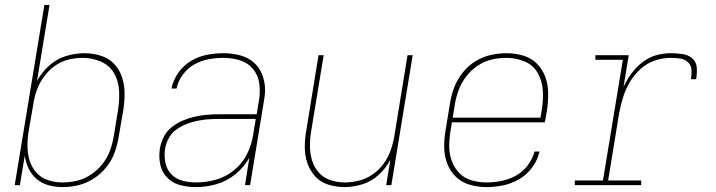

<svg xmlns="http://www.w3.org/2000/svg" viewBox="-20 -755 2920 783"><path d="M235 8Q268 8 300.5 0Q333 -8 362.5 -27Q392 -46 414 -73.5Q436 -101 447.5 -133Q459 -165 464 -197L483 -307Q488 -341 488 -375Q488 -409 477.5 -440.5Q467 -472 445 -495Q423 -518 390.5 -528Q358 -538 324 -538Q287 -538 249 -526.5Q211 -515 180.5 -487.5Q150 -460 131 -425L182 -735H161L40 0H61L81 -120Q85 -92 97 -67Q109 -42 130 -24.5Q151 -7 178.5 0.5Q206 8 235 8ZM235 -11Q204 -11 175.5 -20.5Q147 -30 128 -51.5Q109 -73 100.5 -101Q92 -129 92 -160Q92 -191 97 -221L116 -331Q120 -360 130.5 -388.5Q141 -417 159.5 -442.5Q178 -468 204 -486.5Q230 -505 259.5 -512Q289 -519 318 -519Q356 -519 391 -504Q426 -489 444.5 -457.5Q463 -426 465.5 -387.5Q468 -349 462 -310L444 -200Q439 -170 428.5 -141Q418 -112 398 -86.5Q378 -61 351 -43Q324 -25 294.5 -18Q265 -11 235 -11Z M779 8Q821 8 863 -4Q905 -16 940.5 -45Q976 -74 997 -112L979 0H1000L1056 -341Q1058 -353 1059.5 -364.5Q1061 -376 1061 -388Q1061 -421 1049 -451.5Q1037 -482 1013 -502Q989 -522 957 -530Q925 -538 891 -538Q858 -538 824 -531.5Q790 -525 759 -506.5Q728 -488 707 -458Q686 -428 679 -394H700Q706 -424 725.5 -450.5Q745 -477 773 -492.5Q801 -508 831 -513.5Q861 -519 891 -519Q926 -519 958.5 -509Q991 -499 1012 -473.5Q1033 -448 1037.5 -414Q1042 -380 1036 -345L1027 -289H875Q850 -289 825.5 -287Q801 -285 776 -279.5Q751 -274 727 -264Q703 -254 681.5 -237.5Q660 -221 648 -197Q636 -173 632 -149Q627 -116 633.5 -84.5Q640 -53 662 -30.5Q684 -8 715 0Q746 8 779 8ZM780 -11Q752 -11 724.5 -18Q697 -25 678.5 -44.5Q660 -64 654.5 -92Q649 -120 653 -148Q657 -170 668 -191Q679 -212 699 -226.5Q719 -241 741 -249.5Q763 -258 785.5 -262.5Q808 -267 830 -268.5Q852 -270 875 -270H1023L1012 -203Q1006 -164 987 -126Q968 -88 934 -60.5Q900 -33 860 -22Q820 -11 780 -11Z M1385 8Q1421 8 1458 -3.5Q1495 -15 1524.5 -42Q1554 -69 1572 -104L1555 0H1576L1663 -530H1642L1588 -199Q1583 -170 1573 -141.5Q1563 -113 1544.5 -87.5Q1526 -62 1500 -44Q1474 -26 1444.5 -18.5Q1415 -11 1386 -11Q1356 -11 1327.5 -20.5Q1299 -30 1280 -51.5Q1261 -73 1252.5 -101Q1244 -129 1244 -159.5Q1244 -190 1249 -220L1300 -530H1279L1229 -223Q1223 -189 1223 -155Q1223 -121 1233.5 -90Q1244 -59 1265.5 -35.5Q1287 -12 1319 -2Q1351 8 1385 8Z M1964 8Q1998 8 2032 1Q2066 -6 2097.5 -24.5Q2129 -43 2151 -73Q2173 -103 2180 -137H2160Q2152 -107 2132 -80.5Q2112 -54 2083.5 -38.5Q2055 -23 2024.5 -17Q1994 -11 1964 -11Q1933 -11 1903.5 -19.5Q1874 -28 1853.5 -49Q1833 -70 1822.5 -98.5Q1812 -127 1812 -158Q1812 -189 1817 -220L1823 -256H2202L2211 -307Q2216 -342 2215.5 -376.5Q2215 -411 2203.5 -442Q2192 -473 2169 -496Q2146 -519 2113 -528.5Q2080 -538 2046 -538H2045Q2013 -538 1980 -530.5Q1947 -523 1917 -504Q1887 -485 1865.5 -457Q1844 -429 1832 -397.5Q1820 -366 1815 -333L1797 -223Q1791 -188 1791.5 -153.5Q1792 -119 1804 -87.5Q1816 -56 1839.5 -33.5Q1863 -11 1896 -1.5Q1929 8 1964 8ZM2184 -275H1826L1835 -330Q1840 -360 1851 -389Q1862 -418 1881.5 -443.5Q1901 -469 1928 -487Q1955 -505 1985 -512Q2015 -519 2045 -519Q2084 -519 2119 -504.5Q2154 -490 2172.5 -458Q2191 -426 2193.5 -387.5Q2196 -349 2190 -310Z M2324 0H2595V-19H2460L2505 -294Q2511 -327 2521 -358.5Q2531 -390 2548.5 -420Q2566 -450 2592 -473.5Q2618 -497 2650 -508Q2682 -519 2715 -519Q2734 -519 2753 -516.5Q2772 -514 2785.5 -501.5Q2799 -489 2800 -470Q2801 -451 2798 -432H2819Q2823 -455 2821.5 -479Q2820 -503 2802.5 -517.5Q2785 -532 2761.5 -535Q2738 -538 2715 -538Q2685 -538 2655 -529.5Q2625 -521 2599.5 -501Q2574 -481 2555 -455Q2536 -429 2523 -401L2544 -530H2408V-511H2520L2439 -19H2324Z"/></svg>

Font: Iosevka Sparkle Thin Oblique
Style: Regular
Weight: 100
Italic angle: -9°
Designer: Belleve Invis
Foundry: Belleve Invis
Version: Version 4.5.0; ttfautohint (v1.8.3)